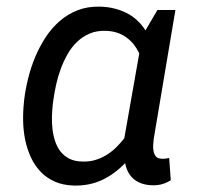

<svg xmlns="http://www.w3.org/2000/svg" viewBox="-20 -559 627 589"><path d="M518.1 -528.3 451.7 -133.8Q450.7 -126 450 -115.7Q449.2 -105.5 450.9 -95.9Q452.6 -86.4 457.8 -79.6Q462.9 -72.8 474.1 -72.3Q480.5 -71.3 486.8 -72.3Q493.2 -73.2 499 -74.2L503.9 -5.9Q490.7 2 477.3 5.9Q463.9 9.8 448.2 9.3Q414.1 8.8 392.3 -8.1Q370.6 -24.9 363.8 -58.6Q331.5 -24.9 293 -6.8Q254.4 11.2 207 10.3Q173.3 9.3 147.9 -2Q122.6 -13.2 104.5 -32.2Q86.4 -51.3 75 -75.9Q63.5 -100.6 57.6 -128.4Q51.8 -156.2 51 -185.5Q50.3 -214.8 53.2 -242.7L54.2 -253.4Q58.1 -285.2 66.4 -318.8Q74.7 -352.5 88.1 -384.5Q101.6 -416.5 120.1 -444.8Q138.7 -473.1 163.1 -494.4Q187.5 -515.6 218.3 -527.6Q249 -539.6 287.1 -538.6Q330.1 -537.6 366.5 -520Q402.8 -502.4 426.3 -465.8L462.9 -528.3ZM142.1 -240.7Q140.1 -223.1 139.4 -203.1Q138.7 -183.1 140.9 -163.8Q143.1 -144.5 148.9 -126.5Q154.8 -108.4 165.3 -94.7Q175.8 -81.1 192.1 -72.5Q208.5 -64 231.9 -63.5Q252.9 -62.5 271.2 -67.9Q289.6 -73.2 305.4 -82.8Q321.3 -92.3 335.2 -105.7Q349.1 -119.1 361.3 -134.8L407.2 -395Q392.1 -427.2 366.2 -445.3Q340.3 -463.4 304.7 -464.4Q276.9 -465.3 255.1 -456.1Q233.4 -446.8 216.3 -430.4Q199.2 -414.1 187 -392.3Q174.8 -370.6 166 -346.7Q157.2 -322.8 151.9 -298.1Q146.5 -273.4 143.6 -251.5Z"/></svg>

Font: Roboto Mono
Style: Italic
Weight: 400
Designer: Google
Version: Version 2.000985; 2015; ttfautohint (v1.3)